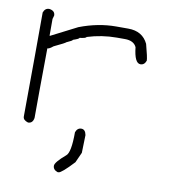

<svg xmlns="http://www.w3.org/2000/svg" viewBox="-72 -515 643 727"><g transform="rotate(10 250.0 -151.5)"><path d="M58.6 -452.6H60.5Q82 -449.2 82 -431.2L78.1 -417.5V-353H80.1L179.7 -403.8Q251 -431.2 320.3 -431.2H367.2Q421.9 -431.2 443.4 -386.2Q457 -335.9 457 -323.7Q450.7 -306.2 435.5 -306.2Q412.6 -306.2 406.2 -366.7Q395.5 -390.1 361.3 -390.1H330.1Q272.9 -390.1 216.8 -372.6Q216.8 -367.7 191.4 -364.7Q191.4 -360.8 168 -353Q168 -349.6 144.5 -339.4Q144 -336.9 99.6 -315.9Q85.9 -304.2 78.1 -304.2Q76.2 -121.1 76.2 -36.6Q72.8 -15.1 54.7 -15.1Q35.2 -21 35.2 -34.7Q37.1 -302.2 37.1 -435.1Q43.5 -452.6 58.6 -452.6ZM257.8 -27.3Q273.4 -27.3 277.3 -5.9Q277.3 11.7 275.4 62.5L257.8 101.6Q212.4 150.4 201.2 150.4H197.3Q179.7 144 179.7 128.9Q179.7 115.2 218.8 82Q236.3 68.8 236.3 -9.8Q242.7 -27.3 257.8 -27.3Z"/></g></svg>

Font: CEF Fonts CJK Mono
Style: Regular
Weight: 400
Designer: PartyBoss (派对大魔王)
Version: Release 2.25